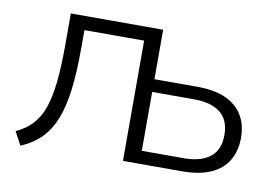

<svg xmlns="http://www.w3.org/2000/svg" viewBox="-60 -579 983 684"><g transform="rotate(10 432.0 -237.5)"><path d="M50 10 24 -38Q59 -54 82.5 -79Q106 -104 119.5 -142Q133 -180 139 -236Q145 -292 145 -373V-485H479V-306H634Q725 -306 772 -266Q819 -226 819 -154Q819 -106 798 -71Q777 -36 735.5 -18Q694 0 634 0H419V-435H203V-371Q203 -283 195 -218.5Q187 -154 169 -110Q151 -66 122 -37Q93 -8 50 10ZM479 -47H631Q692 -47 725.5 -73Q759 -99 759 -153Q759 -208 725.5 -234Q692 -260 631 -260H479Z"/></g></svg>

Font: Nunito Sans 12pt Light
Style: Regular
Weight: 300
Designer: Vernon Adams
Foundry: Vernon Adams
Version: Version 3.101;gftools[0.9.27]